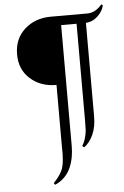

<svg xmlns="http://www.w3.org/2000/svg" viewBox="-62 -786 663 1029"><g transform="rotate(-5 270.0 -272.0)"><path d="M523.4 -742.7 530.3 -736.8Q524.9 -707.5 497.8 -680.7Q470.7 -653.8 432.1 -650.4V-147Q432.1 -91.3 413.6 -50Q395 -8.8 364.3 13.2L355 4.9Q368.2 -17.1 374 -40Q379.9 -63 380.9 -79.6Q381.8 -96.2 381.8 -132.8Q381.8 -140.6 381.8 -144.5V-650.4H298.8V0Q298.8 30.8 293.7 59.1Q288.6 87.4 276.9 115Q265.1 142.6 243.7 164.6Q222.2 186.5 192.4 199.2L185.5 189.9Q226.6 147.5 237.5 111.3Q248.5 75.2 246.1 0V-333Q161.1 -333 105 -383.3Q48.8 -433.6 49.8 -517.1Q50.8 -599.6 106.9 -649.7Q163.1 -699.7 246.1 -700.2H427.7Q428.7 -700.2 435.3 -700.2Q441.9 -700.2 444.3 -700.2Q446.8 -700.2 453.1 -700.7Q459.5 -701.2 463.4 -702.4Q467.3 -703.6 473.9 -705.6Q480.5 -707.5 485.6 -710.7Q490.7 -713.9 497.3 -718.3Q503.9 -722.7 510.3 -728.8Q516.6 -734.9 523.4 -742.7Z"/></g></svg>

Font: Cinzel Black
Style: Regular
Weight: 900
Designer: Natanael Gama
Version: Version 1.001;PS 001.001;hotconv 1.0.56;makeotf.lib2.0.21325